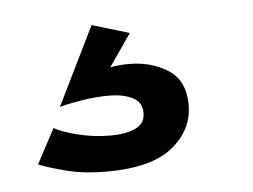

<svg xmlns="http://www.w3.org/2000/svg" viewBox="-31 -68 406 308"><g transform="rotate(-5 171.5 86.0)"><path d="M21 183.1 50.8 127Q62 133.8 87.9 140.4Q113.8 147 141.1 147Q165 147 180.9 139.9Q196.8 132.8 196.8 115.2Q196.8 98.1 181.9 90.6Q167 83 143.1 83Q122.1 83 98.6 86.9Q75.2 90.8 64 94.2L126 -32.2L186 -14.2L149.9 38.1Q163.1 35.2 180.2 35.2Q216.3 35.2 243.2 52.5Q270 69.8 270 108.9Q270 148.9 236.1 176.5Q202.1 204.1 129.9 204.1Q94.7 204.1 67.9 197.5Q41 190.9 21 183.1Z"/></g></svg>

Font: Raleway ExtraBold
Style: Regular
Weight: 800
Designer: Matt McInerney, Pablo Impallari, Rodrigo Fuenzalida
Foundry: Matt McInerney, Pablo Impallari, Rodrigo Fuenzalida
Version: Version 3.000g; ttfautohint (v1.5) -l 8 -r 28 -G 28 -x 14 -D